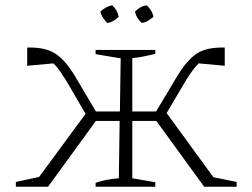

<svg xmlns="http://www.w3.org/2000/svg" viewBox="-20 -707 956 727"><path d="M405 -687Q426 -667 429 -643Q422 -636 411 -629Q400 -622 386 -620Q378 -628 370.5 -639Q363 -650 360 -663Q369 -672 381 -678.5Q393 -685 405 -687ZM536 -687Q544 -679 551.5 -667.5Q559 -656 561 -643Q552 -636 541.5 -629Q531 -622 517 -620Q496 -638 491 -663Q499 -671 510 -678Q521 -685 536 -687ZM162 0H40V-18L128 -37L304 -276L231 -401Q220 -419 208 -436.5Q196 -454 182 -467L83 -458V-527Q91 -527 95 -527Q156 -527 192.5 -502Q229 -477 265 -417L343 -285H434L437 -486L342 -502V-518H568V-503Q546 -498 525 -493.5Q504 -489 481 -487V-285H571L650 -417Q683 -473 719 -500Q755 -527 819 -527Q824 -527 831 -527V-458L732 -467Q710 -445 683 -401L611 -279L788 -36L876 -18V0H753L572 -249H481V-32L568 -17V0H342V-15Q367 -23 386.5 -26.5Q406 -30 430 -32L433 -249H343Z"/></svg>

Font: Piazzolla SC ExtraLight
Style: Regular
Weight: 200
Designer: Juan Pablo del Peral
Foundry: Huerta Tipografica
Version: Version 1.330